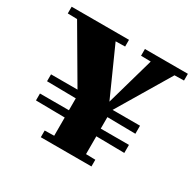

<svg xmlns="http://www.w3.org/2000/svg" viewBox="-131 -723 882 867"><g transform="rotate(30 310.0 -290.0)"><path d="M613 -580V-545L564 -544L400 -269H543V-227L396 -229V-169H543V-127L396 -129V-36L445 -35V0H181V-35L230 -36V-131L79 -133V-169H230V-231L79 -233V-269H217L56 -544L7 -545V-580H306V-545L257 -544L369 -294L440 -544L389 -545V-580Z"/></g></svg>

Font: Rakkas
Style: Regular
Weight: 400
Designer: Zeynep Akay
Foundry: Zeynep Akay
Version: Version 2.000